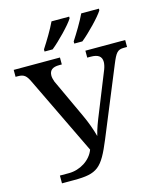

<svg xmlns="http://www.w3.org/2000/svg" viewBox="-133 -1027 942 1123"><g transform="rotate(-15 337.5 -465.5)"><path d="M202 -771H251C296 -807 373 -886 394 -921V-931H287C266 -886 230 -827 202 -784ZM382 -771H431C476 -807 553 -886 574 -921V-931H467C446 -886 410 -827 382 -784ZM101 0H174C316 0 346 -26 411 -183L580 -594C606 -657 617 -672 656 -672H675V-714H434V-672H455C499 -672 521 -657 521 -623C521 -612 518 -596 512 -580L418 -346C396 -292 382 -256 372 -214C361 -255 344 -303 322 -350L212 -587C207 -602 204 -613 204 -624C204 -657 224 -672 264 -672H280V-714H0V-672H13C52 -672 65 -659 84 -619L311 -148C289 -88 223 -47 156 -47H101Z"/></g></svg>

Font: Noto Serif Thai
Style: Regular
Weight: 400
Designer: Monotype Design Team
Foundry: Monotype Imaging Inc.
Version: Version 1.901